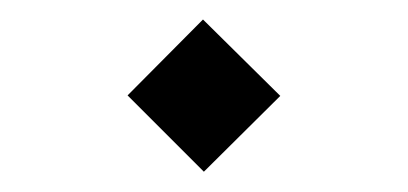

<svg xmlns="http://www.w3.org/2000/svg" viewBox="-20 -321 412 194"><path d="M186 -147.5 108.9 -224.6 185.1 -301.3 263.2 -224.1Z"/></svg>

Font: Vazirmatn RD ExtraLight
Style: Regular
Weight: 200
Designer: Saber Rastikerdar
Foundry: Saber Rastikerdar
Version: Version 32.102